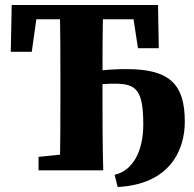

<svg xmlns="http://www.w3.org/2000/svg" viewBox="-20 -677 770 763"><path d="M22.8 -471.1H106.2L132.4 -657L60 -600.5H573.7L502 -657L528.3 -485.5H611L608 -657H26.5L22.8 -471.1ZM133.2 0H304.1V-68.7H281.1L133.2 -53.7V0ZM217.1 0H390.3C387.3 -103 387.3 -207 387.3 -310.7V-359.3C387.3 -452 387.3 -556 390.3 -657H217.1C220.1 -554 220.1 -450 220.1 -347V-310C220.1 -205 220.1 -101 217.1 0ZM447.7 66.2C656 55.2 714.4 -81.3 714.4 -193.2C714.4 -339.6 657.2 -402.4 483.8 -402.4C413.3 -402.4 361.5 -395.8 304.1 -385.2V-327.2C341.9 -337.9 378.5 -344.4 436.6 -344.4C521.5 -344.4 549.4 -319.2 549.4 -182.3C549.4 -73.7 506.6 1.3 435.4 17.8L447.7 66.2Z"/></svg>

Font: Source Serif Variable
Style: Regular
Weight: 389
Designer: Frank Grießhammer
Foundry: Adobe Systems Incorporated
Version: Version 3.001;hotconv 1.0.111;makeotfexe 2.5.65597